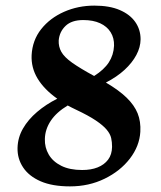

<svg xmlns="http://www.w3.org/2000/svg" viewBox="-20 -646 569 680"><path d="M227.9 14.1Q165.4 14.1 123.9 -3.9Q82.5 -22 61.9 -53Q41.3 -84 42.1 -122Q43 -158.8 61.3 -190.6Q79.6 -222.5 111.4 -249.6Q143.1 -276.6 182.8 -296.4Q136.3 -329.4 113.1 -367.9Q89.9 -406.4 92 -450.9Q94.8 -503.6 125.9 -542.9Q157.1 -582.2 206.9 -604.2Q256.6 -626.1 314.1 -626.1Q367.9 -626.1 404.1 -610.5Q440.4 -594.9 459.1 -568.1Q477.9 -541.2 477.9 -507Q477.6 -478.7 462.9 -451.2Q448.2 -423.6 421.1 -398.6Q393.9 -373.6 355.1 -353.6Q401.2 -326.5 428.4 -300.1Q455.6 -273.7 467.4 -244.7Q479.1 -215.6 477 -179.1Q474 -128.6 440.1 -84.4Q406.1 -40.2 350.6 -13.1Q295.1 14.1 227.9 14.1ZM271 -43.9Q302.6 -43.9 325.9 -53.2Q349.2 -62.5 362.8 -80.5Q376.4 -98.5 376.9 -125.9Q377 -142.5 373.7 -157.1Q370.5 -171.6 357.8 -186.8Q345.1 -202 319.2 -219.4Q293.4 -236.8 248.3 -258Q240.5 -261.3 233.6 -265.2Q226.6 -269.1 219.8 -272.4Q180.1 -248.6 159.9 -218.4Q139.7 -188.1 138.9 -153.9Q138 -123.6 152.6 -98.7Q167.2 -73.7 197 -58.8Q226.7 -43.9 271 -43.9ZM313.4 -376.9Q348.4 -399 365.4 -425.1Q382.4 -451.2 383.9 -484.1Q384.7 -511.2 371.9 -531.8Q359.1 -552.4 334.5 -563.7Q309.9 -575 274.9 -575Q233.7 -575 212.2 -554.3Q190.6 -533.6 187.9 -502.9Q186.9 -480.9 197.2 -462.4Q207.5 -443.9 235.4 -424Q263.4 -404.1 313.4 -376.9Z"/></svg>

Font: Ancizar Serif Light
Style: Italic
Weight: 300
Italic angle: -4°
Designer: Cesar Puertas, Viviana Monsalve, Julian Moncada, Julian Prieto, Jose Castro, Felipe Aragon, Mariel Hernandez, Sara Alarc
Version: Version 8.100